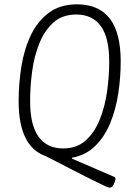

<svg xmlns="http://www.w3.org/2000/svg" viewBox="-20 -726 624 886"><path d="M486 140Q480 140 454.5 128Q429 116 392.5 97.5Q356 79 316.5 59Q277 39 243 21Q209 3 190 -6Q66 -50 66 -259Q66 -341 79 -421Q92 -501 123 -565Q154 -629 206 -667.5Q258 -706 336 -706Q435 -706 486 -641Q537 -576 537 -442Q537 -367 525.5 -293Q514 -219 488 -156.5Q462 -94 419 -52Q376 -10 312 2V6L502 88Q513 92 513 98Q513 107 505.5 123.5Q498 140 486 140ZM271 -41Q334 -41 375 -77.5Q416 -114 440 -173.5Q464 -233 474 -303Q484 -373 484 -441Q484 -553 445 -606Q406 -659 332 -659Q268 -659 227 -622.5Q186 -586 162 -527Q138 -468 128.5 -398Q119 -328 119 -259Q119 -149 158 -95Q197 -41 271 -41Z"/></svg>

Font: Asap Condensed Condensed ExtraLight
Style: Italic
Weight: 200
Width: 3
Italic angle: -6°
Designer: Pablo Cosgaya
Foundry: Omnibus-Type
Version: Version 3.001; ttfautohint (v1.8.4.7-5d5b)